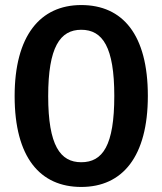

<svg xmlns="http://www.w3.org/2000/svg" viewBox="-20 -726 644 761"><path d="M302 -706C139 -706 38 -584 38 -345C38 -102 139 15 302 15C466 15 566 -106 566 -346C566 -589 466 -706 302 -706ZM302 -608C387 -608 433 -539 433 -346C433 -149 387 -83 302 -83C219 -83 171 -149 171 -345C171 -539 218 -608 302 -608Z"/></svg>

Font: Fira Sans Condensed Medium
Style: Regular
Weight: 500
Width: 3
Designer: Carrois Corporate & Edenspiekermann AG
Foundry: Carrois Corporate GbR & Edenspiekermann AG
Version: Version 4.202;PS 004.202;hotconv 1.0.88;makeotf.lib2.5.64775